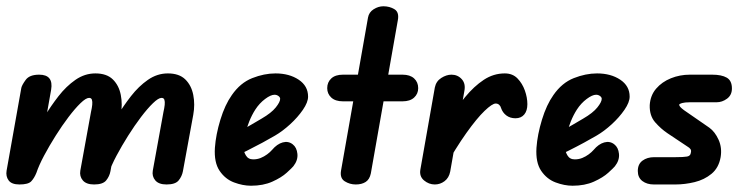

<svg xmlns="http://www.w3.org/2000/svg" viewBox="-25 -588 2387 612"><path d="M37 0Q12 0 2.5 -13Q-7 -26 -4 -44L43 -308Q45 -317 57 -333.5Q69 -350 100 -350Q146 -350 138 -302L91 -37Q84 -20 74.5 -10Q65 0 37 0ZM275 0Q250 0 239 -13Q228 -26 231 -44L265 -231Q268 -244 269 -254Q270 -264 268 -270Q266 -276 259 -276Q249 -276 231.5 -259Q214 -242 193.5 -215Q173 -188 152.5 -155.5Q132 -123 115.5 -92Q99 -61 91 -37L80 -155Q96 -182 116.5 -216Q137 -250 161.5 -281.5Q186 -313 215.5 -333.5Q245 -354 279 -354Q315 -354 334.5 -335Q354 -316 360 -285.5Q366 -255 360 -222L327 -42Q324 -26 313.5 -13Q303 0 275 0ZM506 0Q481 0 470 -13Q459 -26 462 -44L496 -231Q499 -244 500 -254Q501 -264 499 -270Q497 -276 490 -276Q480 -276 462.5 -259Q445 -242 424.5 -215Q404 -188 383.5 -155.5Q363 -123 346.5 -92Q330 -61 322 -37L311 -155Q327 -182 347.5 -216Q368 -250 392.5 -281.5Q417 -313 446.5 -333.5Q476 -354 510 -354Q546 -354 565.5 -335Q585 -316 591 -285.5Q597 -255 591 -222L558 -42Q555 -26 544.5 -13Q534 0 506 0Z M775 4Q749 4 721 -6.5Q693 -17 675 -43.5Q657 -70 660 -117Q663 -159 677.5 -206.5Q692 -254 714 -285Q741 -324 779 -339Q817 -354 853 -354Q897 -354 927 -334Q957 -314 957 -280Q957 -262 940.5 -238Q924 -214 900 -192Q876 -170 852 -156Q835 -146 812 -133.5Q789 -121 762 -107.5Q735 -94 705 -80L717 -157Q726 -162 742.5 -171.5Q759 -181 777.5 -191.5Q796 -202 809 -210Q840 -228 854 -245.5Q868 -263 868 -273Q868 -278 862.5 -282Q857 -286 850 -286Q838 -286 820 -272.5Q802 -259 789 -239Q778 -222 769.5 -201Q761 -180 756 -158.5Q751 -137 751 -118Q751 -106 758.5 -93Q766 -80 782 -80Q795 -80 806 -84.5Q817 -89 826.5 -96Q836 -103 842 -110Q858 -129 876 -134Q894 -139 908 -128Q921 -118 923 -97.5Q925 -77 910 -58Q906 -53 889 -37.5Q872 -22 843 -9Q814 4 775 4Z M1109 0Q1090 0 1074 -10Q1058 -20 1062 -44L1148 -532Q1151 -549 1166 -558.5Q1181 -568 1197 -568Q1217 -568 1232.5 -558.5Q1248 -549 1243 -523L1157 -35Q1153 -16 1140.5 -8Q1128 0 1109 0ZM1018 -307Q1018 -326 1031 -338Q1044 -350 1068 -350H1258Q1282 -350 1295 -338Q1308 -326 1308 -307Q1308 -289 1295 -277Q1282 -265 1258 -265H1068Q1044 -265 1031 -277Q1018 -289 1018 -307Z M1618 -211Q1601 -211 1589 -220Q1577 -229 1572 -244Q1571 -249 1566.5 -253.5Q1562 -258 1555 -258Q1544 -258 1519.5 -234.5Q1495 -211 1461.5 -164Q1428 -117 1388 -46L1398 -201Q1429 -244 1457.5 -278.5Q1486 -313 1517 -333.5Q1548 -354 1584 -354Q1609 -354 1624.5 -338Q1640 -322 1648 -299.5Q1656 -277 1656 -256Q1656 -235 1646 -223Q1636 -211 1618 -211ZM1361 0Q1342 0 1326.5 -13Q1311 -26 1315 -48L1361 -309Q1365 -329 1381.5 -339.5Q1398 -350 1414 -350Q1434 -350 1447 -335.5Q1460 -321 1455 -297L1410 -41Q1406 -21 1392 -10.5Q1378 0 1361 0Z M1800 4Q1774 4 1746 -6.5Q1718 -17 1700 -43.5Q1682 -70 1685 -117Q1688 -159 1702.5 -206.5Q1717 -254 1739 -285Q1766 -324 1804 -339Q1842 -354 1878 -354Q1922 -354 1952 -334Q1982 -314 1982 -280Q1982 -262 1965.5 -238Q1949 -214 1925 -192Q1901 -170 1877 -156Q1860 -146 1837 -133.5Q1814 -121 1787 -107.5Q1760 -94 1730 -80L1742 -157Q1751 -162 1767.5 -171.5Q1784 -181 1802.5 -191.5Q1821 -202 1834 -210Q1865 -228 1879 -245.5Q1893 -263 1893 -273Q1893 -278 1887.5 -282Q1882 -286 1875 -286Q1863 -286 1845 -272.5Q1827 -259 1814 -239Q1803 -222 1794.5 -201Q1786 -180 1781 -158.5Q1776 -137 1776 -118Q1776 -106 1783.5 -93Q1791 -80 1807 -80Q1820 -80 1831 -84.5Q1842 -89 1851.5 -96Q1861 -103 1867 -110Q1883 -129 1901 -134Q1919 -139 1933 -128Q1946 -118 1948 -97.5Q1950 -77 1935 -58Q1931 -53 1914 -37.5Q1897 -22 1868 -9Q1839 4 1800 4Z M2128 0H2059Q2037 0 2022.5 -11Q2008 -22 2008 -43Q2008 -65 2023 -76Q2038 -87 2060 -87H2128Q2154 -87 2165 -89Q2176 -91 2177 -101Q2179 -108 2176 -112.5Q2173 -117 2166 -121L2103 -163Q2082 -177 2063.5 -198Q2045 -219 2046 -253Q2048 -284 2066.5 -305.5Q2085 -327 2113.5 -338.5Q2142 -350 2174 -350H2245Q2275 -350 2291.5 -340.5Q2308 -331 2308 -306Q2308 -285 2292.5 -273.5Q2277 -262 2259 -262H2174Q2158 -262 2149 -259.5Q2140 -257 2140 -254Q2140 -251 2143.5 -247Q2147 -243 2155 -237L2236 -181Q2254 -168 2265.5 -142.5Q2277 -117 2272 -87Q2266 -53 2243 -34Q2220 -15 2189 -7.5Q2158 0 2128 0Z"/></svg>

Font: Edu QLD Beginners
Style: Regular
Weight: 400
Designer: Tina and Corey Anderson
Foundry: Google for Education
Version: Version 1.001